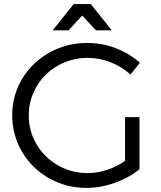

<svg xmlns="http://www.w3.org/2000/svg" viewBox="-20 -917 793 943"><path d="M383.8 -840.8 316.9 -768.1H238.8L341.8 -897H425.8L528.8 -768.1H451.2ZM594.2 -127V-341.8H665V-85.9Q612.8 -43.5 543.7 -18.8Q474.6 5.9 404.8 5.9Q304.7 5.9 220.9 -41.5Q137.2 -88.9 88.6 -170.9Q40 -252.9 40 -351.1Q40 -448.7 89.1 -530.3Q138.2 -611.8 222.9 -658.9Q307.6 -706.1 409.2 -706.1Q481.4 -706.1 548.8 -680.2Q616.2 -654.3 667 -608.9L621.1 -550.8Q578.1 -589.8 522.7 -611.3Q467.3 -632.8 409.2 -632.8Q350.1 -632.8 296.6 -610.6Q243.2 -588.4 204.8 -550.5Q166.5 -512.7 143.8 -460.7Q121.1 -408.7 121.1 -351.1Q121.1 -273.4 159.7 -208Q198.2 -142.6 264.9 -104.7Q331.5 -66.9 410.2 -66.9Q457.5 -66.9 505.6 -82.5Q553.7 -98.1 594.2 -127Z"/></svg>

Font: Montserrat-Arabic Light
Style: Regular
Weight: 300
Designer: Mohamed Gaber
Foundry: Kief Type Foundry
Version: Version 5.008;PS 005.008;hotconv 1.0.88;makeotf.lib2.5.64775